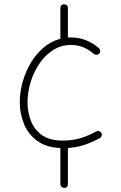

<svg xmlns="http://www.w3.org/2000/svg" viewBox="-20 -681 563 896"><path d="M279.3 195.8Q272 195.8 266.8 190.7Q261.7 185.5 261.7 178.2V9.8Q194.3 6.8 152.6 -24.4Q110.8 -55.7 91.6 -103.5Q72.3 -151.4 72.3 -204.6Q72.3 -250 85.2 -296.9Q98.1 -343.8 122.6 -385.7Q147 -427.7 182.1 -458Q217.3 -488.3 261.7 -500V-642.6Q261.7 -660.6 279.3 -660.6Q296.9 -660.6 296.9 -642.6V-505.9Q303.2 -506.3 310.1 -506.3Q349.1 -506.3 381.8 -492.9Q414.6 -479.5 441.4 -456.5Q446.8 -451.7 447.5 -444.1Q448.2 -436.5 443.4 -431.2Q438.5 -425.8 430.9 -425.3Q423.3 -424.8 418 -429.2Q395.5 -449.2 368.9 -460.2Q342.3 -471.2 310.5 -471.2Q264.6 -471.2 227.3 -447Q189.9 -422.9 163.3 -383.3Q136.7 -343.8 122.6 -296.6Q108.4 -249.5 108.4 -203.6Q108.4 -157.7 124.3 -116.7Q140.1 -75.7 176.3 -50.3Q212.4 -24.9 272.9 -24.9Q319.8 -24.9 358.4 -37.1Q397 -49.3 430.7 -68.4Q437.5 -71.3 444.3 -68.4Q451.2 -65.4 454.1 -58.6Q456.5 -52.2 453.9 -45.4Q451.2 -38.6 444.3 -35.6Q411.1 -17.6 375.2 -5.4Q339.4 6.8 296.9 9.8V178.2Q296.9 195.8 279.3 195.8Z"/></svg>

Font: Mikhak-DS1-FD ExtraLight
Style: Regular
Weight: 200
Designer: Amin Abedi
Version: Version 3.2